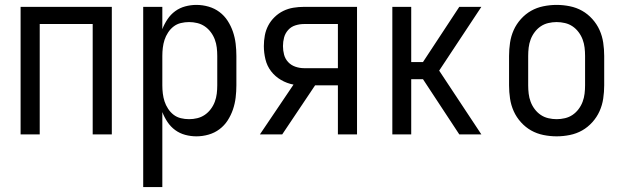

<svg xmlns="http://www.w3.org/2000/svg" viewBox="-20 -548 2540 783"><path d="M64 0V-520H436V0H358V-450H142V0Z M564 215V-520H642V-429Q650 -450 663 -469.5Q676 -489 694.5 -502.5Q713 -516 735.5 -522Q758 -528 781 -528Q806 -528 830.5 -521Q855 -514 875 -499Q895 -484 908.5 -463Q922 -442 930 -418.5Q938 -395 941 -370Q944 -345 944 -320V-200Q944 -175 941 -150Q938 -125 930 -101.5Q922 -78 908.5 -57Q895 -36 875 -21Q855 -6 830.5 1Q806 8 781 8Q758 8 735.5 2Q713 -4 694.5 -17.5Q676 -31 663 -50.5Q650 -70 642 -91V215ZM751 -62Q768 -62 784.5 -66Q801 -70 815 -79.5Q829 -89 839.5 -103Q850 -117 856 -133Q862 -149 864 -166Q866 -183 866 -200V-320Q866 -337 864 -354Q862 -371 856 -387Q850 -403 839.5 -417Q829 -431 815 -440.5Q801 -450 784.5 -454Q768 -458 751 -458Q734 -458 717.5 -454Q701 -450 688 -440Q675 -430 665.5 -415.5Q656 -401 651 -385.5Q646 -370 644 -353.5Q642 -337 642 -320V-200Q642 -183 644 -166.5Q646 -150 651 -134.5Q656 -119 665.5 -104.5Q675 -90 688 -80Q701 -70 717.5 -66Q734 -62 751 -62Z M1040 0 1177 -203Q1150 -208 1126 -222Q1102 -236 1085.5 -257.5Q1069 -279 1062.5 -306Q1056 -333 1056 -360Q1056 -382 1060 -403.5Q1064 -425 1074 -444Q1084 -463 1100 -478.5Q1116 -494 1135.5 -503.5Q1155 -513 1176.5 -516.5Q1198 -520 1219 -520H1436V0H1358V-200H1265L1131 0ZM1219 -270H1358V-450H1219Q1202 -450 1184.5 -444.5Q1167 -439 1155 -425.5Q1143 -412 1138.5 -395Q1134 -378 1134 -360Q1134 -342 1138.5 -325Q1143 -308 1155 -295Q1167 -282 1184.5 -276Q1202 -270 1219 -270Z M1580 0V-520H1657V-295H1705L1853 -520H1943L1771 -260L1943 0H1853L1705 -225H1657V0Z M2250 8Q2223 8 2196 2.5Q2169 -3 2146 -16Q2123 -29 2104.5 -49.5Q2086 -70 2075 -94.5Q2064 -119 2060 -146Q2056 -173 2056 -200V-320Q2056 -347 2060 -374Q2064 -401 2075 -425.5Q2086 -450 2104.5 -470.5Q2123 -491 2146 -504Q2169 -517 2196 -522.5Q2223 -528 2250 -528Q2277 -528 2304 -522.5Q2331 -517 2354 -504Q2377 -491 2395.5 -470.5Q2414 -450 2425 -425.5Q2436 -401 2440 -374Q2444 -347 2444 -320V-200Q2444 -173 2440 -146Q2436 -119 2425 -94.5Q2414 -70 2395.5 -49.5Q2377 -29 2354 -16Q2331 -3 2304 2.5Q2277 8 2250 8ZM2250 -62Q2267 -62 2284 -66Q2301 -70 2315 -79.5Q2329 -89 2339.5 -103Q2350 -117 2356 -133Q2362 -149 2364 -166Q2366 -183 2366 -200V-320Q2366 -337 2364 -354Q2362 -371 2356 -387Q2350 -403 2339.5 -417Q2329 -431 2315 -440.5Q2301 -450 2284 -454Q2267 -458 2250 -458Q2233 -458 2216 -454Q2199 -450 2185 -440.5Q2171 -431 2160.5 -417Q2150 -403 2144 -387Q2138 -371 2136 -354Q2134 -337 2134 -320V-200Q2134 -183 2136 -166Q2138 -149 2144 -133Q2150 -117 2160.5 -103Q2171 -89 2185 -79.5Q2199 -70 2216 -66Q2233 -62 2250 -62Z"/></svg>

Font: Iosevka SS18
Style: Regular
Weight: 400
Monospace: yes
Designer: Belleve Invis
Foundry: Belleve Invis
Version: Version 25.1.1; ttfautohint (v1.8.4)